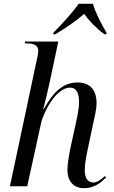

<svg xmlns="http://www.w3.org/2000/svg" viewBox="-20 -978 596 1008"><path d="M261 -807 259 -798H270C323 -829 379 -868 422 -905C448 -868 485 -830 528 -798H538L539 -807C516 -845 480 -913 468 -958H393C361 -912 301 -847 261 -807ZM421 10C475 10 508 -18 537 -46L531 -54C509 -33 489 -20 471 -20C440 -20 425 -43 425 -85C425 -114 432 -155 441 -196L468 -324C475 -358 487 -402 487 -437C487 -494 462 -545 388 -545C313 -545 262 -499 210 -405H207C214 -430 231 -500 242 -552L286 -760H112L110 -750H120C156 -750 181 -742 181 -710C181 -703 178 -686 173 -663L32 0H123L195 -329C209 -394 277 -518 347 -518C387 -518 395 -479 395 -443C395 -399 381 -347 375 -316L353 -216C341 -160 334 -117 334 -85C334 -29 365 10 421 10Z"/></svg>

Font: Noto Serif Display SemiCondensed
Style: Italic
Weight: 400
Width: 4
Italic angle: -12°
Designer: Monotype Design Team
Foundry: Monotype Imaging Inc.
Version: Version 2.009